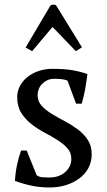

<svg xmlns="http://www.w3.org/2000/svg" viewBox="-20 -816 473 848"><path d="M46 0ZM295 -114Q295 -142 277.5 -161.5Q260 -181 233 -198Q206 -215 175.5 -231Q145 -247 118 -268.5Q91 -290 73.5 -318Q56 -346 56 -387Q56 -414 68.5 -437Q81 -460 102 -476.5Q123 -493 151 -502.5Q179 -512 211 -512Q265 -512 299.5 -506Q334 -500 366 -489Q362 -457 356.5 -424.5Q351 -392 341 -358H316L278 -460Q266 -465 251 -466.5Q236 -468 220 -468Q202 -468 188.5 -461.5Q175 -455 165.5 -445Q156 -435 151 -422Q146 -409 146 -396Q146 -369 163.5 -349.5Q181 -330 208 -313.5Q235 -297 265.5 -281Q296 -265 323 -245Q350 -225 367.5 -198.5Q385 -172 385 -135Q385 -101 370.5 -74Q356 -47 330.5 -28Q305 -9 271.5 1.5Q238 12 200 12Q157 12 121 4.5Q85 -3 46 -17Q48 -53 55 -86.5Q62 -120 73 -151H98L142 -42Q153 -34 168.5 -33Q184 -32 197 -32Q241 -32 268 -56Q295 -80 295 -114ZM122 -590 93 -606 203 -792Q208 -795 215.5 -795.5Q223 -796 228 -792L342 -607L315 -590L212 -697Z"/></svg>

Font: PT Serif
Style: Regular
Weight: 400
Designer: A.Korolkova, O.Umpeleva, V.Yefimov
Foundry: ParaType Ltd
Version: Version 1.000W OFL; ttfautohint (v1.6)